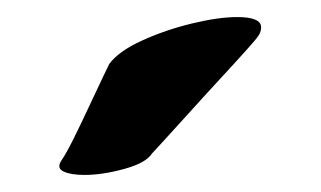

<svg xmlns="http://www.w3.org/2000/svg" viewBox="-20 -729 376 225"><path d="M52 -541Q57 -548 66 -566Q75 -584 84.5 -604.5Q94 -625 101 -639.5Q108 -654 108 -654Q119 -669 146.5 -681.5Q174 -694 205 -701.5Q236 -709 258 -709Q286 -709 286 -697Q286 -691 282 -686Q281 -684 268 -669.5Q255 -655 236.5 -635Q218 -615 200 -595Q182 -575 170 -562Q158 -549 158 -549Q151 -538 125.5 -531Q100 -524 79 -524Q63 -524 54.5 -528Q46 -532 52 -541Z"/></svg>

Font: Ga Maamli
Style: Regular
Weight: 400
Designer: Afotey Clement Nii Odai, Ama Asantewa Diaka, David Abbey-Thompson
Foundry: Sorkin Type Co.
Version: Version 1.000; ttfautohint (v1.8.4.7-5d5b)